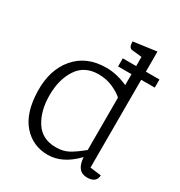

<svg xmlns="http://www.w3.org/2000/svg" viewBox="-168 -811 885 943"><g transform="rotate(30 274.5 -339.5)"><path d="M529 -534H452V-36L515 -28Q513 15 461 15Q402 15 397 -64Q322 15 237.5 15Q153 15 98 -47.5Q43 -110 40 -231Q37 -352 100.5 -426Q164 -500 276 -500Q334 -500 397 -472V-534H321V-580H397V-632L341 -638Q321 -640 321 -676L452 -694V-580H529ZM258 -453Q179 -453 139.5 -393Q100 -333 100 -244Q100 -155 138 -96Q176 -37 254 -37Q294 -37 323.5 -52.5Q353 -68 397 -104V-401Q378 -419 341 -436Q304 -453 258 -453Z"/></g></svg>

Font: Karma Light
Style: Regular
Weight: 300
Designer: Joana Correia
Foundry: Indian Type Foundry
Version: Version 1.202;PS 1.0;hotconv 1.0.78;makeotf.lib2.5.61930; tt